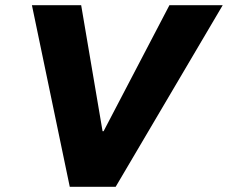

<svg xmlns="http://www.w3.org/2000/svg" viewBox="-20 -720 882 743"><path d="M250 3 103.5 -700H294.1L376.9 -212.3H380.9L635.7 -700H841.9L427.5 3Z"/></svg>

Font: REM Medium
Style: Italic
Weight: 500
Italic angle: -11°
Designer: Octavio Pardo
Foundry: Ashler Design
Version: Version 1.005;gftools[0.9.28]